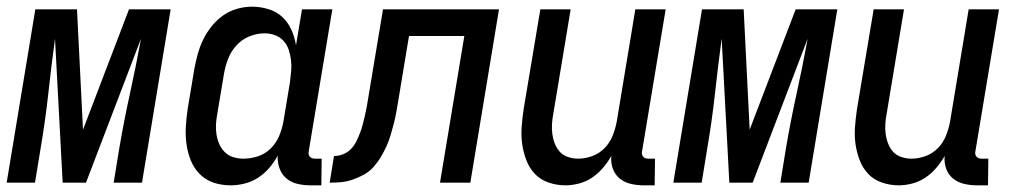

<svg xmlns="http://www.w3.org/2000/svg" viewBox="-29 -548 3049 576"><path d="M-9 0 77 -520H202L220 -159L358 -520H483L397 0H312L329 -104Q343 -186 361 -268Q379 -350 394 -432L229 0H159L136 -432Q125 -350 116 -268Q107 -186 93 -104L76 0Z M663 8Q636 8 612 0Q588 -8 570.5 -25.5Q553 -43 543.5 -66.5Q534 -90 530.5 -115.5Q527 -141 528.5 -167.5Q530 -194 534 -221L554 -341Q558 -363 564 -385Q570 -407 580 -428Q590 -449 605 -468Q620 -487 639.5 -501Q659 -515 682 -521.5Q705 -528 727 -528Q752 -528 776.5 -520.5Q801 -513 818 -497Q835 -481 845 -459Q855 -437 859 -412L877 -520H968L897 -93Q896 -89 897 -85Q898 -81 900.5 -78Q903 -75 907 -73.5Q911 -72 916 -72H936L935 8H902Q882 8 863 3.5Q844 -1 830 -13Q816 -25 809.5 -43Q803 -61 804 -81Q794 -62 779 -44.5Q764 -27 745.5 -15Q727 -3 705.5 2.5Q684 8 663 8ZM701 -72Q723 -72 744.5 -79Q766 -86 782.5 -102Q799 -118 808 -139Q817 -160 821 -182L841 -302Q843 -318 844.5 -335Q846 -352 844 -368Q842 -384 837 -399Q832 -414 821.5 -425.5Q811 -437 796 -442.5Q781 -448 765 -448Q742 -448 719.5 -439Q697 -430 680.5 -412Q664 -394 655.5 -372Q647 -350 643 -327L623 -207Q620 -192 619 -176Q618 -160 620.5 -144.5Q623 -129 629 -115.5Q635 -102 645.5 -91.5Q656 -81 671 -76.5Q686 -72 701 -72Z M960 0 973 -80Q986 -80 999.5 -85Q1013 -90 1023 -100Q1033 -110 1039.5 -123Q1046 -136 1051 -149Q1056 -162 1059.5 -175.5Q1063 -189 1066 -202.5Q1069 -216 1071.5 -229Q1074 -242 1076 -256L1120 -520H1468L1382 0H1291L1364 -440H1198L1166 -247Q1163 -229 1160 -212Q1157 -195 1152.5 -177.5Q1148 -160 1143 -143Q1138 -126 1130.5 -109.5Q1123 -93 1113.5 -77Q1104 -61 1091.5 -47Q1079 -33 1062.5 -24Q1046 -15 1028.5 -9Q1011 -3 994 -1.5Q977 0 960 0Z M1667 8Q1641 8 1616.5 -0.5Q1592 -9 1575.5 -26.5Q1559 -44 1550 -67.5Q1541 -91 1537.5 -116Q1534 -141 1536 -167.5Q1538 -194 1542 -221L1592 -520H1683L1631 -207Q1628 -192 1627 -176.5Q1626 -161 1628 -146Q1630 -131 1635.5 -117Q1641 -103 1650.5 -92.5Q1660 -82 1675 -77Q1690 -72 1705 -72Q1726 -72 1747 -79.5Q1768 -87 1784 -103Q1800 -119 1808.5 -140Q1817 -161 1821 -182L1877 -520H1968L1897 -93Q1896 -89 1897 -85Q1898 -81 1900.5 -78Q1903 -75 1907 -73.5Q1911 -72 1916 -72H1936L1935 8H1902Q1882 8 1863 3.5Q1844 -1 1830 -12.5Q1816 -24 1809.5 -42Q1803 -60 1805 -80Q1794 -61 1779.5 -44Q1765 -27 1747 -15Q1729 -3 1708 2.5Q1687 8 1667 8Z M1991 0 2077 -520H2202L2220 -159L2358 -520H2483L2397 0H2312L2329 -104Q2343 -186 2361 -268Q2379 -350 2394 -432L2229 0H2159L2136 -432Q2125 -350 2116 -268Q2107 -186 2093 -104L2076 0Z M2667 8Q2641 8 2616.5 -0.5Q2592 -9 2575.5 -26.5Q2559 -44 2550 -67.5Q2541 -91 2537.5 -116Q2534 -141 2536 -167.5Q2538 -194 2542 -221L2592 -520H2683L2631 -207Q2628 -192 2627 -176.5Q2626 -161 2628 -146Q2630 -131 2635.5 -117Q2641 -103 2650.5 -92.5Q2660 -82 2675 -77Q2690 -72 2705 -72Q2726 -72 2747 -79.5Q2768 -87 2784 -103Q2800 -119 2808.5 -140Q2817 -161 2821 -182L2877 -520H2968L2897 -93Q2896 -89 2897 -85Q2898 -81 2900.5 -78Q2903 -75 2907 -73.5Q2911 -72 2916 -72H2936L2935 8H2902Q2882 8 2863 3.5Q2844 -1 2830 -12.5Q2816 -24 2809.5 -42Q2803 -60 2805 -80Q2794 -61 2779.5 -44Q2765 -27 2747 -15Q2729 -3 2708 2.5Q2687 8 2667 8Z"/></svg>

Font: Iosevka Medium
Style: Italic
Weight: 500
Italic angle: -9°
Monospace: yes
Designer: Belleve Invis
Foundry: Belleve Invis
Version: Version 32.5.0; ttfautohint (v1.8.4)